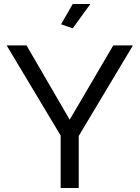

<svg xmlns="http://www.w3.org/2000/svg" viewBox="-20 -936 695 956"><path d="M112 -710 327 -340 544 -710H642L372 -259V0H282V-261L13 -710ZM342 -795 284 -815 342 -916H430Z"/></svg>

Font: Raleway Medium Alt1
Style: Regular
Weight: 500
Designer: Matt McInerney, Pablo Impallari, Rodrigo Fuenzalida
Foundry: Matt McInerney, Pablo Impallari, Rodrigo Fuenzalida
Version: Version 3.000g; ttfautohint (v1.5) -l 8 -r 28 -G 28 -x 14 -D